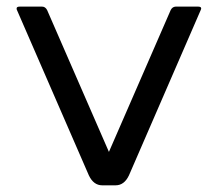

<svg xmlns="http://www.w3.org/2000/svg" viewBox="-20 -555 652 575"><path d="M30.8 -524.9 246.1 -29.8C255.5 -9.9 268.9 0 286.1 0H326.2C343.4 0 356.8 -9.9 366.2 -29.8L581.1 -524.9C582 -526.9 582.5 -528.5 582.5 -529.8C582.5 -533.4 579.4 -535.2 573.2 -535.2H505.9C499.3 -534.8 494.5 -531.4 491.2 -524.9L306.2 -100.1L121.1 -524.9C117.5 -531.7 112.5 -535.2 106 -535.2H39.1C32.9 -535.2 29.8 -533.4 29.8 -529.8C29.5 -528.5 29.8 -526.9 30.8 -524.9Z"/></svg>

Font: Numans
Style: Regular
Weight: 400
Designer: Jovanny Lemonad
Foundry: Jovanny Lemonad
Version: Version 001.001